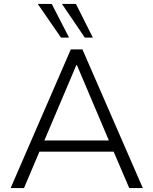

<svg xmlns="http://www.w3.org/2000/svg" viewBox="-20 -956 779 976"><path d="M34 0 340 -705H399L706 0H637L550 -203L586 -185H153L188 -203L102 0ZM368 -625 200 -229 176 -242H562L539 -229L371 -625ZM411 -765 295 -936H366L452 -765ZM290 -765 172 -936H243L331 -765Z"/></svg>

Font: Nunito Sans 10pt Light
Style: Regular
Weight: 300
Designer: Vernon Adams
Foundry: Vernon Adams
Version: Version 3.101;gftools[0.9.27]